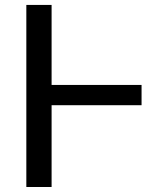

<svg xmlns="http://www.w3.org/2000/svg" viewBox="-20 -747 671 767"><path d="M545.5 -407.7V-326.7H186.1V0H85.2V-727.3H186.1V-407.7Z"/></svg>

Font: Inter Zeller
Style: Regular
Weight: 400
Designer: Rasmus Andersson; Joe Bland
Foundry: zeller
Version: Version 3.015;git-dec3a8cb1